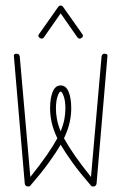

<svg xmlns="http://www.w3.org/2000/svg" viewBox="-20 -670 436 690"><path d="M80 0Q71 0 69 -10L30 -467Q28 -477 40 -477Q49 -477 51 -467L89 -34Q125 -79 148.5 -113Q172 -147 186 -173Q171 -205 165.5 -231Q160 -257 160 -280Q160 -318 169.5 -340.5Q179 -363 198 -363Q217 -363 226.5 -340.5Q236 -318 236 -280Q236 -257 230.5 -231Q225 -205 210 -173Q224 -147 247.5 -113Q271 -79 307 -34L345 -467Q347 -477 356 -477Q368 -477 366 -467L327 -10Q325 0 316 0Q315 0 312 0Q309 0 306 -4Q267 -49 241 -85Q215 -121 198 -150Q181 -121 155 -85Q129 -49 90 -4Q87 0 84.5 0Q82 0 80 0ZM181 -280Q181 -262 184.5 -242.5Q188 -223 198 -198Q208 -223 211.5 -242.5Q215 -262 215 -280Q215 -307 209 -324Q203 -341 198 -341Q193 -341 187 -324Q181 -307 181 -280ZM124 -533Q114 -539 120 -547L189 -645Q193 -650 198 -650Q203 -650 207 -645L276 -547Q282 -539 272 -533Q264 -528 258 -536L198 -622L138 -536Q132 -528 124 -533Z"/></svg>

Font: Zen Loop
Style: Regular
Weight: 400
Designer: Yoshimichi Ohira
Foundry: A-1 Corp ZenFonts
Version: Version 1.000; ttfautohint (v1.8.3)